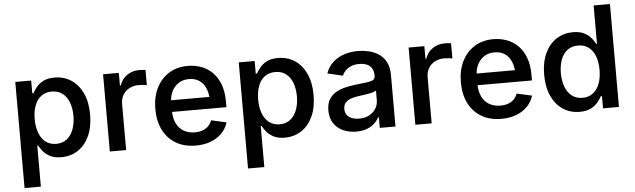

<svg xmlns="http://www.w3.org/2000/svg" viewBox="-54 -938 4468 1352"><g transform="rotate(-5 2180.0 -262.0)"><path d="M70.3 204.1V-545.9H182.6V-456.5H191.4Q201.2 -474.6 218.8 -497.1Q236.3 -519.5 267.3 -536.1Q298.3 -552.7 348.1 -552.7Q413.1 -552.7 464.1 -520Q515.1 -487.3 545.2 -424.3Q575.2 -361.3 575.2 -272Q575.2 -183.1 545.9 -119.9Q516.6 -56.6 465.3 -23.2Q414.1 10.3 348.1 10.3Q299.8 10.3 268.6 -6.1Q237.3 -22.5 219.2 -44.9Q201.2 -67.4 191.4 -85.9H185.5V204.1ZM320.3 -86.4Q365.2 -86.4 395.8 -110.8Q426.3 -135.3 441.9 -177.5Q457.5 -219.7 457.5 -272.5Q457.5 -325.2 442.1 -366.7Q426.8 -408.2 396.2 -432.1Q365.7 -456.1 320.3 -456.1Q275.9 -456.1 245.4 -433.1Q214.8 -410.2 199.2 -369.1Q183.6 -328.1 183.6 -272.5Q183.6 -217.3 199.5 -175.3Q215.3 -133.3 245.8 -109.9Q276.4 -86.4 320.3 -86.4Z M690.9 0V-545.9H802.2V-456.5H808.1Q823.2 -502.4 860.6 -527.8Q897.9 -553.2 945.3 -553.2Q955.6 -553.2 968.8 -552.5Q981.9 -551.8 991.2 -550.3V-442.4Q984.4 -444.3 967.3 -446.3Q950.2 -448.2 933.1 -448.2Q897 -448.2 867.9 -432.9Q838.9 -417.5 822.5 -390.1Q806.2 -362.8 806.2 -327.1V0Z M1298.8 11.2Q1217.3 11.2 1158.4 -23.4Q1099.6 -58.1 1067.9 -121.1Q1036.1 -184.1 1036.1 -269.5Q1036.1 -353.5 1067.4 -417.2Q1098.6 -481 1155.8 -516.8Q1212.9 -552.7 1289.6 -552.7Q1337.9 -552.7 1382.1 -537.1Q1426.3 -521.5 1460.9 -488.3Q1495.6 -455.1 1515.9 -403.1Q1536.1 -351.1 1536.1 -277.8V-239.3H1096.2V-321.8H1477.5L1423.8 -295.9Q1423.8 -344.2 1408.7 -381.1Q1393.6 -418 1363.8 -438.7Q1334 -459.5 1290 -459.5Q1246.1 -459.5 1215.1 -438.5Q1184.1 -417.5 1167.7 -382.6Q1151.4 -347.7 1151.4 -306.2V-249.5Q1151.4 -195.3 1169.9 -157.7Q1188.5 -120.1 1222.2 -101.1Q1255.9 -82 1299.8 -82Q1329.1 -82 1353 -90.3Q1377 -98.6 1394 -115.2Q1411.1 -131.8 1420.4 -156.7L1527.3 -132.8Q1514.6 -89.8 1483.2 -57.4Q1451.7 -24.9 1405 -6.8Q1358.4 11.2 1298.8 11.2Z M1649.9 204.1V-545.9H1762.2V-456.5H1771Q1780.8 -474.6 1798.3 -497.1Q1815.9 -519.5 1846.9 -536.1Q1877.9 -552.7 1927.7 -552.7Q1992.7 -552.7 2043.7 -520Q2094.7 -487.3 2124.8 -424.3Q2154.8 -361.3 2154.8 -272Q2154.8 -183.1 2125.5 -119.9Q2096.2 -56.6 2044.9 -23.2Q1993.7 10.3 1927.7 10.3Q1879.4 10.3 1848.1 -6.1Q1816.9 -22.5 1798.8 -44.9Q1780.8 -67.4 1771 -85.9H1765.1V204.1ZM1899.9 -86.4Q1944.8 -86.4 1975.3 -110.8Q2005.9 -135.3 2021.5 -177.5Q2037.1 -219.7 2037.1 -272.5Q2037.1 -325.2 2021.7 -366.7Q2006.3 -408.2 1975.8 -432.1Q1945.3 -456.1 1899.9 -456.1Q1855.5 -456.1 1825 -433.1Q1794.4 -410.2 1778.8 -369.1Q1763.2 -328.1 1763.2 -272.5Q1763.2 -217.3 1779.1 -175.3Q1794.9 -133.3 1825.4 -109.9Q1856 -86.4 1899.9 -86.4Z M2433.1 11.7Q2380.9 11.7 2339.1 -7.3Q2297.4 -26.4 2273.2 -63.2Q2249 -100.1 2249 -153.8Q2249 -200.2 2266.6 -230.2Q2284.2 -260.3 2314.5 -278.1Q2344.7 -295.9 2381.8 -304.7Q2418.9 -313.5 2458.5 -317.9Q2506.3 -323.7 2536.4 -327.4Q2566.4 -331.1 2580.6 -339.8Q2594.7 -348.6 2594.7 -367.2V-370.1Q2594.7 -398.9 2583.5 -419.2Q2572.3 -439.5 2549.8 -450.2Q2527.3 -460.9 2494.1 -460.9Q2460 -460.9 2435.3 -450.4Q2410.6 -439.9 2395.3 -423.6Q2379.9 -407.2 2372.6 -388.7L2264.6 -414.1Q2282.2 -462.9 2316.7 -493.4Q2351.1 -523.9 2396.5 -538.3Q2441.9 -552.7 2492.7 -552.7Q2527.8 -552.7 2565.9 -544.4Q2604 -536.1 2636.7 -515.4Q2669.4 -494.6 2689.7 -457.8Q2710 -420.9 2710 -363.3V0H2599.1V-75.2H2593.8Q2582.5 -52.7 2561.5 -33Q2540.5 -13.2 2508.5 -0.7Q2476.6 11.7 2433.1 11.7ZM2460.4 -77.6Q2502.4 -77.6 2532.7 -94.2Q2563 -110.8 2579.1 -137.9Q2595.2 -165 2595.2 -196.3V-264.2Q2589.4 -258.8 2573.7 -254.2Q2558.1 -249.5 2538.1 -246.1Q2518.1 -242.7 2499.3 -240Q2480.5 -237.3 2467.8 -235.8Q2438.5 -231.9 2414.1 -222.9Q2389.6 -213.9 2375.7 -197.3Q2361.8 -180.7 2361.8 -153.8Q2361.8 -128.9 2374.5 -111.8Q2387.2 -94.7 2409.4 -86.2Q2431.6 -77.6 2460.4 -77.6Z M2850.6 0V-545.9H2961.9V-456.5H2967.8Q2982.9 -502.4 3020.3 -527.8Q3057.6 -553.2 3105 -553.2Q3115.2 -553.2 3128.4 -552.5Q3141.6 -551.8 3150.9 -550.3V-442.4Q3144 -444.3 3127 -446.3Q3109.9 -448.2 3092.8 -448.2Q3056.6 -448.2 3027.6 -432.9Q2998.5 -417.5 2982.2 -390.1Q2965.8 -362.8 2965.8 -327.1V0Z M3458.5 11.2Q3377 11.2 3318.1 -23.4Q3259.3 -58.1 3227.5 -121.1Q3195.8 -184.1 3195.8 -269.5Q3195.8 -353.5 3227.1 -417.2Q3258.3 -481 3315.4 -516.8Q3372.6 -552.7 3449.2 -552.7Q3497.6 -552.7 3541.7 -537.1Q3585.9 -521.5 3620.6 -488.3Q3655.3 -455.1 3675.5 -403.1Q3695.8 -351.1 3695.8 -277.8V-239.3H3255.9V-321.8H3637.2L3583.5 -295.9Q3583.5 -344.2 3568.4 -381.1Q3553.2 -418 3523.4 -438.7Q3493.7 -459.5 3449.7 -459.5Q3405.8 -459.5 3374.8 -438.5Q3343.8 -417.5 3327.4 -382.6Q3311 -347.7 3311 -306.2V-249.5Q3311 -195.3 3329.6 -157.7Q3348.1 -120.1 3381.8 -101.1Q3415.5 -82 3459.5 -82Q3488.8 -82 3512.7 -90.3Q3536.6 -98.6 3553.7 -115.2Q3570.8 -131.8 3580.1 -156.7L3687 -132.8Q3674.3 -89.8 3642.8 -57.4Q3611.3 -24.9 3564.7 -6.8Q3518.1 11.2 3458.5 11.2Z M4011.7 10.3Q3946.3 10.3 3894.8 -23.2Q3843.3 -56.6 3814 -119.9Q3784.7 -183.1 3784.7 -272Q3784.7 -361.3 3814.7 -424.3Q3844.7 -487.3 3896 -520Q3947.3 -552.7 4011.7 -552.7Q4061.5 -552.7 4092.8 -536.1Q4124 -519.5 4141.8 -497.1Q4159.7 -474.6 4168.5 -456.5H4174.3V-727.5H4289.6V0H4177.2V-85.9H4168.5Q4159.2 -67.4 4140.9 -44.9Q4122.6 -22.5 4091.6 -6.1Q4060.5 10.3 4011.7 10.3ZM4040 -86.4Q4084 -86.4 4114.5 -109.9Q4145 -133.3 4160.6 -175.3Q4176.3 -217.3 4176.3 -272.5Q4176.3 -328.1 4160.6 -369.1Q4145 -410.2 4114.5 -433.1Q4084 -456.1 4040 -456.1Q3994.1 -456.1 3963.6 -432.1Q3933.1 -408.2 3918 -366.7Q3902.8 -325.2 3902.8 -272.5Q3902.8 -219.7 3918.2 -177.5Q3933.6 -135.3 3964.4 -110.8Q3995.1 -86.4 4040 -86.4Z"/></g></svg>

Font: Inter
Style: 540
Weight: 540
Designer: Rasmus Andersson
Foundry: rsms
Version: Version 4.001;git-66647c0bb